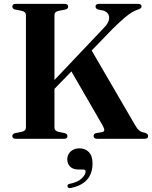

<svg xmlns="http://www.w3.org/2000/svg" viewBox="-20 -720 790 996"><path d="M262.5 -58Q262.5 -41.5 283.5 -36L316 -29.5Q330 -24.5 330 -14Q330 0 311.5 0H62.5Q44 0 44 -14Q44 -26 58.5 -29.5L92 -36Q114.5 -41 114.5 -58V-642Q114.5 -659 92 -664L58.5 -670.5Q44 -674 44 -686Q44 -700 62.5 -700H314.5Q333.5 -700 333.5 -686Q333.5 -674 319 -670.5L285 -664Q262.5 -659 262.5 -642V-305L515.5 -572Q548 -604 546.2 -630Q544.5 -656 515 -665.5L489 -670.5Q475.5 -675.5 475.5 -686Q475.5 -700 494 -700H695.5Q714.5 -700 714.5 -686Q714.5 -676 695 -670Q680.5 -665.5 665 -656.5Q649.5 -647.5 625.2 -627Q601 -606.5 560.5 -566.5L455.5 -458L681 -70.5Q692 -51 703 -42.5Q714 -34 731.5 -31.5Q748.5 -26 748.5 -14Q748.5 0 729 0H484.5Q465.5 0 465.5 -14.5Q465.5 -26 478 -29.5L510 -34.5Q519.5 -36.5 520.8 -44Q522 -51.5 513 -68L350.5 -349.5L262.5 -259ZM389 159.5Q358 159.5 343.5 144Q329 128.5 329 107Q329 81.5 346.8 65.5Q364.5 49.5 392 49.5Q422.5 49.5 441.2 69.2Q460 89 460 127.5Q460 232 348 255Q333.5 258.5 330.5 247.5Q327.5 236.5 341 233.5Q382 226 403 206.2Q424 186.5 424 169.5Q424 159.5 412.5 159.5Z"/></svg>

Font: Fraunces 72pt S000 SemiBold
Style: Regular
Weight: 600
Version: Version 1.000; ttfautohint (v1.8.3)